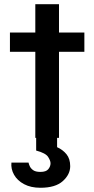

<svg xmlns="http://www.w3.org/2000/svg" viewBox="-20 -652 444 908"><path d="M115 117Q116 123 120.5 133.5Q125 144 136.5 152.5Q148 161 171 161Q198 161 208.5 148Q219 135 219 120Q219 108 207.5 90Q196 72 151 60V0H147V-407H27V-498H147V-632H259V-498H379V-407H259V0H250V44Q277 56 294.5 77.5Q312 99 312 134Q312 173 277 204.5Q242 236 171 236Q126 236 94 219Q62 202 46.5 174.5Q31 147 34 117Z"/></svg>

Font: Syne SemiBold
Style: Regular
Weight: 600
Designer: Lucas Descroix
Foundry: Bonjour Monde
Version: Version 2.200; ttfautohint (v1.8.4)